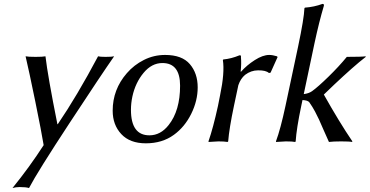

<svg xmlns="http://www.w3.org/2000/svg" viewBox="-20 -718 1877 975"><path d="M109.9 -432.1Q123 -429.2 161.1 -429.2Q197.3 -429.2 210.9 -432.1Q222.7 -331.1 271.5 -87.4H273.4Q370.6 -230 478 -432.1Q487.3 -429.2 516.1 -429.2Q549.3 -429.2 559.6 -432.1Q498 -344.2 333.7 -94Q169.4 156.2 127.4 236.8Q111.8 231.9 79.6 231.9Q61 231.9 43.5 236.8Q130.9 128.9 201.7 19Q190.9 -47.4 159.2 -202.6Q127.4 -357.9 109.9 -432.1Z M624 -346.2Q660.2 -388.2 710.7 -413.6Q761.2 -439 818.4 -439Q904.3 -439 944.1 -392.3Q983.9 -345.7 983.9 -274.4Q983.9 -206.1 950.9 -139.6Q918 -73.2 862.8 -33.2Q803.7 9.8 720.7 9.8Q639.6 9.8 595.9 -37.1Q552.2 -84 552.2 -155.8Q552.2 -263.7 624 -346.2ZM804.7 -397.9Q750.5 -397.9 709 -347.9Q667.5 -297.9 652.3 -228Q645 -193.8 645 -160.2Q645 -30.8 738.8 -30.8Q795.4 -30.8 836.4 -83Q894.5 -156.2 894.5 -282.7Q894.5 -397.9 804.7 -397.9Z M1202.1 -354H1204.1Q1232.9 -386.7 1273.7 -412.8Q1314.5 -439 1347.2 -439Q1364.3 -439 1386.7 -432.1L1389.6 -428.2L1354 -349.1L1345.7 -347.2Q1330.6 -361.3 1290.5 -360.8Q1254.9 -360.8 1224.6 -337.9Q1201.7 -318.8 1190.4 -285.6L1168 -180.2Q1144 -66.4 1138.7 0L1135.7 2.9Q1119.6 0 1088.9 0L1039.6 2.9L1038.6 0Q1062.5 -68.8 1086.9 -180.2L1097.7 -234.9Q1121.6 -348.6 1111.8 -413.1L1113.8 -416Q1154.8 -419.9 1195.8 -437Q1198.7 -437 1199.7 -437Q1200.7 -437 1202.1 -436Q1203.6 -435.1 1203.6 -433.1Q1203.6 -431.2 1203.6 -426.8Q1206.5 -395.5 1202.1 -354Z M1522.5 -240.2Q1547.9 -243.2 1564.5 -254.9Q1595.2 -276.9 1647.9 -328.4Q1700.7 -379.9 1741.2 -429.2Q1818.4 -429.2 1836.4 -432.1L1837.4 -429.2Q1805.2 -404.3 1764.9 -368.7Q1724.6 -333 1678.5 -289.6Q1632.3 -246.1 1624.5 -237.8Q1702.6 -98.6 1769.5 0L1767.6 2.9Q1755.4 0 1712.4 0Q1672.4 0 1650.4 2.9Q1637.2 -25.9 1622.3 -60.1Q1607.4 -94.2 1599.9 -111.1Q1592.3 -127.9 1579.8 -151.4Q1567.4 -174.8 1550.3 -199.2Q1542.5 -208.5 1516.1 -210L1509.8 -180.2Q1485.8 -66.4 1481.4 0L1479 2.9Q1465.8 0 1431.6 0L1381.8 2.9L1381.3 0Q1404.8 -63.5 1429.7 -180.2L1493.7 -481Q1523.9 -624 1525.9 -675.8L1528.3 -679.2Q1575.2 -682.6 1617.7 -698.2Q1627 -698.2 1624.5 -688Q1600.6 -607.9 1577.6 -501Z"/></svg>

Font: Linux Biolinum O
Style: Italic
Weight: 400
Italic angle: -12°
Designer: Philipp H. Poll
Foundry: Philipp H. Poll
Version: Version 1.1.3